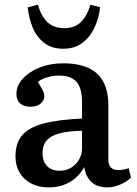

<svg xmlns="http://www.w3.org/2000/svg" viewBox="-20 -797 591 831"><path d="M191 14Q126 14 86.5 -23Q47 -60 47 -121Q47 -177 75.5 -211Q104 -245 167 -262Q230 -279 335 -284V-356Q335 -396 324.5 -421Q314 -446 292.5 -458Q271 -470 235 -470Q209 -470 183 -462Q157 -454 144 -442Q154 -426 160.5 -414.5Q167 -403 169.5 -395.5Q172 -388 172 -382Q172 -362 155.5 -348.5Q139 -335 112 -335Q83 -335 67 -349.5Q51 -364 51 -390Q51 -426 78 -456Q105 -486 151 -504.5Q197 -523 253 -523Q319 -523 362.5 -503Q406 -483 427.5 -442.5Q449 -402 449 -340V-106Q449 -83 460 -72Q471 -61 492 -61Q503 -61 513.5 -63Q524 -65 537 -69L547 -28Q528 -10 500 2Q472 14 446 14Q401 14 376 -9Q351 -32 345 -74Q328 -45 306 -26Q284 -7 255.5 3.5Q227 14 191 14ZM238 -58Q266 -58 287.5 -71Q309 -84 322 -106Q335 -128 335 -156V-231Q277 -230 238.5 -220Q200 -210 182 -189Q164 -168 164 -134Q164 -99 183.5 -78.5Q203 -58 238 -58ZM253 -586Q205 -586 172 -611Q139 -636 122 -676.5Q105 -717 100 -765L144 -777Q158 -727 185.5 -701Q213 -675 258 -675Q305 -675 332 -703.5Q359 -732 371 -776L413 -766Q409 -721 390 -679.5Q371 -638 337.5 -612Q304 -586 253 -586Z"/></svg>

Font: Literata 18pt Medium
Style: Regular
Weight: 500
Designer: Latin by Veronika Burian and Jose Scaglione. Greek by Irene Vlachou. Cyrillic by Vera Evstafieva.
Foundry: TypeTogether
Version: Version 3.103;gftools[0.9.29]